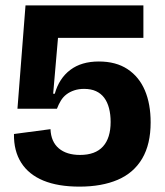

<svg xmlns="http://www.w3.org/2000/svg" viewBox="-20 -681 615 715"><path d="M276 14Q196 14 141.5 -8.5Q87 -31 59 -75Q31 -119 32 -182L168 -200Q170 -153 199 -128.5Q228 -104 278 -104Q335 -104 363.5 -135.5Q392 -167 392 -227Q392 -255 386 -278Q380 -301 368 -317Q356 -333 337.5 -341.5Q319 -350 293 -350Q273 -350 256.5 -344.5Q240 -339 227.5 -329.5Q215 -320 206.5 -306Q198 -292 192 -276H45L75 -661H514V-540H196L178 -332H184Q200 -389 241.5 -420.5Q283 -452 348 -452Q412 -452 455 -423.5Q498 -395 519.5 -344.5Q541 -294 541 -225Q541 -144 509.5 -90.5Q478 -37 418.5 -11.5Q359 14 276 14Z"/></svg>

Font: Bricolage Grotesque 72pt
Style: Bold
Weight: 700
Designer: Mathieu Triay
Foundry: Atelier Triay
Version: Version 1.001;gftools[0.9.33.dev8+g029e19f]